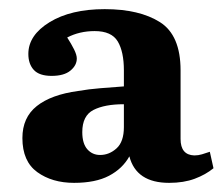

<svg xmlns="http://www.w3.org/2000/svg" viewBox="-20 -762 490 420"><path d="M142 -362Q94 -362 61.5 -385.5Q29 -409 29 -460Q29 -505 60.5 -530Q92 -555 151 -563Q174 -567 199 -569Q224 -571 251 -573V-608Q251 -649 237.5 -671.5Q224 -694 187 -694Q154 -694 127 -680Q136 -666 142 -654Q148 -642 148 -634Q148 -619 134 -607.5Q120 -596 93 -596Q66 -596 54 -609Q42 -622 42 -644Q42 -685 88.5 -713.5Q135 -742 209 -742Q285 -742 330 -713.5Q375 -685 375 -608V-458Q375 -423 405 -422Q414 -422 422 -424.5Q430 -427 439 -430L447 -394Q430 -380 406 -371Q382 -362 350 -362Q278 -362 263 -420Q248 -393 218.5 -377.5Q189 -362 142 -362ZM199 -423Q219 -423 235 -437.5Q251 -452 251 -484V-534Q209 -534 184.5 -521.5Q160 -509 160 -473Q160 -448 171 -435.5Q182 -423 199 -423Z"/></svg>

Font: Literata 36pt
Style: Bold
Weight: 700
Designer: Latin by Veronika Burian and Jose Scaglione. Greek by Irene Vlachou. Cyrillic by Vera Evstafieva.
Foundry: TypeTogether
Version: Version 3.002